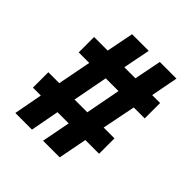

<svg xmlns="http://www.w3.org/2000/svg" viewBox="-190 -842 979 979"><g transform="rotate(45 300.0 -352.5)"><path d="M70 0 99 -155H42V-266H121L156 -447H80V-558H178L207 -705H327L298 -558H378L407 -705H527L499 -558H556V-447H477L441 -266H519V-155H420L390 0H270L300 -155H219L190 0ZM235 -262H327L363 -451H271Z"/></g></svg>

Font: Nunito Sans 9pt Black
Style: Regular
Weight: 900
Version: Version 3.101;gftools[0.9.27]